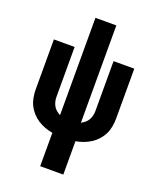

<svg xmlns="http://www.w3.org/2000/svg" viewBox="-168 -835 937 1140"><g transform="rotate(20 300.0 -265.0)"><path d="M227 205V-6Q202 -10 178 -19Q154 -28 133 -41.5Q112 -55 94.5 -74.5Q77 -94 66 -116.5Q55 -139 50.5 -164.5Q46 -190 46 -215V-530H177V-215Q177 -200 180.5 -185.5Q184 -171 191 -158.5Q198 -146 209.5 -136.5Q221 -127 234 -120V-735H366V-120Q379 -127 390.5 -136.5Q402 -146 409 -158.5Q416 -171 419.5 -185.5Q423 -200 423 -215V-530H554V-215Q554 -190 549.5 -164.5Q545 -139 534 -116.5Q523 -94 505.5 -74.5Q488 -55 467 -41.5Q446 -28 422 -19Q398 -10 373 -6V205Z"/></g></svg>

Font: Iosevka Curly Heavy Extended
Style: Regular
Weight: 900
Width: 7
Monospace: yes
Designer: Belleve Invis
Foundry: Belleve Invis
Version: Version 11.1.0; ttfautohint (v1.8.3)